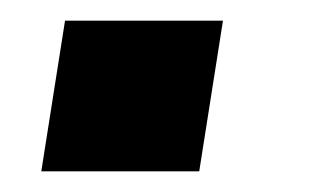

<svg xmlns="http://www.w3.org/2000/svg" viewBox="-20 -166 313 186"><path d="M20 0 43 -146H196L173 0Z"/></svg>

Font: Nunito Sans 9pt
Style: Bold Italic
Weight: 700
Italic angle: -9°
Version: Version 3.101;gftools[0.9.27]